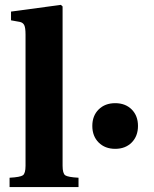

<svg xmlns="http://www.w3.org/2000/svg" viewBox="-20 -762 629 782"><path d="M381.8 -181.6Q356 -207.5 356 -249Q356 -290.5 381.8 -316.2Q407.7 -341.8 449.2 -341.8Q490.7 -341.8 516.4 -316.2Q542 -290.5 542 -249Q542 -207.5 516.4 -181.6Q490.7 -155.8 449.2 -155.8Q407.7 -155.8 381.8 -181.6ZM19 0V-38.1Q62.5 -40.5 73.2 -48.1Q84 -55.7 84 -86.9V-621.1Q84 -649.4 78.6 -659.9Q73.2 -670.4 60.1 -672.9L24.9 -679.2V-714.8L228 -742.2L234.9 -735.8V-86.9Q234.9 -55.7 245.6 -48.1Q256.3 -40.5 299.8 -38.1V0Z"/></svg>

Font: Linguistics Pro
Style: Bold
Weight: 700
Designer: Stefan Peev, Context Ltd
Foundry: Stefan Peev, Context Ltd
Version: Version 001.000